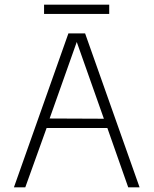

<svg xmlns="http://www.w3.org/2000/svg" viewBox="-20 -807 662 828"><path d="M533 1 443 -255H181L89 1H40L275 -663H347L582 1ZM311 -626 194 -296 428 -295ZM170 -747V-787H451V-747Z"/></svg>

Font: Sulphur Point Light
Style: Regular
Weight: 300
Designer: Noponies / Dale Sattler
Foundry: Noponies
Version: Version 1.000; ttfautohint (v1.8)